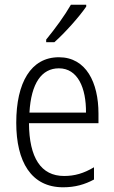

<svg xmlns="http://www.w3.org/2000/svg" viewBox="-20 -785 485 815"><path d="M346 -757V-765H281C254 -718 216 -666 176 -617V-606H211C254 -644 316 -713 346 -757ZM230 -542C111 -542 49 -434 49 -264C49 -99 112 10 248 10C299 10 340 -2 379 -23V-75C335 -49 297 -38 252 -38C154 -38 104 -115 103 -262H398V-303C398 -434 346 -542 230 -542ZM230 -495C310 -495 346 -412 345 -307H105C112 -432 157 -495 230 -495Z"/></svg>

Font: Noto Sans Arabic Cond Light
Style: Regular
Weight: 300
Width: 3
Designer: Monotype Design Team, Nadine Chahine, Nizar Qandah and Khaled Hosny
Foundry: Monotype Imaging Inc.
Version: Version 2.012